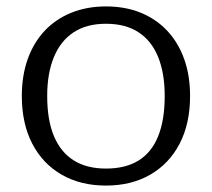

<svg xmlns="http://www.w3.org/2000/svg" viewBox="-20 -567 660 598"><path d="M572 -268Q572 -182 539.5 -119.5Q507 -57 448 -23Q389 11 310 11Q231 11 172 -23Q113 -57 80.5 -119.5Q48 -182 48 -268Q48 -332 66.5 -383.5Q85 -435 119.5 -471.5Q154 -508 202.5 -527.5Q251 -547 310 -547Q370 -547 418 -527.5Q466 -508 500.5 -471.5Q535 -435 553.5 -383.5Q572 -332 572 -268ZM127 -268Q127 -193 148 -143Q169 -93 209.5 -67.5Q250 -42 310 -42Q371 -42 411.5 -67Q452 -92 472.5 -142.5Q493 -193 493 -268Q493 -339 472.5 -389.5Q452 -440 411.5 -466.5Q371 -493 310 -493Q250 -493 209.5 -466.5Q169 -440 148 -389.5Q127 -339 127 -268Z"/></svg>

Font: Roboto Serif Light
Style: Regular
Weight: 300
Designer: Greg Gazdowicz
Foundry: Commercial Type
Version: Version 1.008